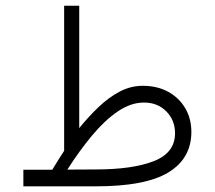

<svg xmlns="http://www.w3.org/2000/svg" viewBox="-20 -658 758 678"><path d="M164.6 -58.6Q174.8 -75.7 185.3 -92.3Q195.8 -108.9 206.5 -125.5V-637.7H259.8V-205.6Q292.5 -246.1 328.1 -280Q363.8 -314 402.6 -334.5Q441.4 -355 483.9 -355Q535.6 -355 574.2 -333.7Q612.8 -312.5 634.3 -275.6Q655.8 -238.8 655.8 -191.4Q655.3 -98.1 574.5 -49.1Q493.7 0 318.8 0H62.5V-58.6ZM316.9 -59.6Q447.8 -59.6 522.9 -88.9Q598.1 -118.2 598.1 -187.5Q598.1 -233.4 567.4 -264.6Q536.6 -295.9 488.3 -295.9Q442.4 -295.9 396.5 -264.9Q350.6 -233.9 305.9 -180.4Q261.2 -127 217.8 -59.1Z"/></svg>

Font: Vazir Thin FD-WOL
Style: Thin-FD-WOL
Weight: 100
Designer: Saber Rastikerdar
Foundry: Saber Rastikerdar
Version: Version 30.1.0